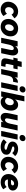

<svg xmlns="http://www.w3.org/2000/svg" viewBox="2552 -3346 810 5955"><g transform="rotate(90 2957.5 -369.0)"><path d="M405 -180 478 -69Q429 -24 379 -4Q329 16 267 16Q200 16 147 -14Q94 -44 63.5 -95.5Q33 -147 33 -213Q33 -279 56.5 -335.5Q80 -392 121.5 -435Q163 -478 218 -502Q273 -526 337 -526Q405 -526 460 -496.5Q515 -467 549 -411L433 -322Q399 -388 335 -388Q299 -388 268.5 -366.5Q238 -345 220 -309Q202 -273 202 -230Q202 -181 227.5 -151Q253 -121 295 -121Q358 -121 405 -180Z M568 -222Q568 -284 591 -339Q614 -394 654 -436Q694 -478 746.5 -502Q799 -526 859 -526Q977 -526 1043 -463Q1109 -400 1109 -288Q1109 -226 1086 -171Q1063 -116 1023 -74Q983 -32 930.5 -8Q878 16 818 16Q700 16 634 -47Q568 -110 568 -222ZM818 -120Q851 -120 879 -143Q907 -166 924 -204.5Q941 -243 941 -288Q941 -335 919 -362.5Q897 -390 859 -390Q826 -390 798 -367Q770 -344 753 -306Q736 -268 736 -222Q736 -175 758 -147.5Q780 -120 818 -120Z M1151 0 1259 -510H1421L1405 -436Q1435 -478 1477.5 -502Q1520 -526 1568 -526Q1627 -526 1663.5 -482.5Q1700 -439 1700 -368Q1700 -324 1687 -263L1631 0H1468L1523 -263Q1528 -286 1530.5 -304Q1533 -322 1533 -332Q1533 -360 1520 -375.5Q1507 -391 1483 -391Q1441 -391 1410 -349Q1379 -307 1363 -232L1314 0Z M1799 -186 1840 -379H1768L1796 -510H1868L1895 -636H2058L2031 -510H2131L2103 -379H2003L1965 -200Q1961 -180 1961 -167Q1961 -149 1971.5 -141.5Q1982 -134 2007 -134H2055L2027 0H1951Q1867 0 1828.5 -28.5Q1790 -57 1790 -119Q1790 -146 1799 -186Z M2120 0 2228 -510H2390L2372 -423Q2432 -519 2525 -519H2548L2517 -370H2486Q2422 -370 2384 -334.5Q2346 -299 2329 -219L2283 0Z M2656 -649Q2656 -693 2688 -723.5Q2720 -754 2767 -754Q2804 -754 2827 -731.5Q2850 -709 2850 -674Q2850 -630 2818 -599.5Q2786 -569 2739 -569Q2702 -569 2679 -591.5Q2656 -614 2656 -649ZM2532 0 2640 -510H2803L2695 0Z M2812 0 2963 -720H3125L3065 -433Q3096 -477 3138.5 -501.5Q3181 -526 3230 -526Q3314 -526 3363 -465.5Q3412 -405 3412 -305Q3412 -238 3391 -179.5Q3370 -121 3333 -77Q3296 -33 3247.5 -8.5Q3199 16 3145 16Q3091 16 3051 -7Q3011 -30 2990 -70L2975 0ZM3022 -222 3015 -191Q3025 -161 3053 -140.5Q3081 -120 3114 -120Q3150 -120 3179.5 -142Q3209 -164 3226.5 -201Q3244 -238 3244 -283Q3244 -333 3220.5 -361.5Q3197 -390 3155 -390Q3058 -390 3022 -222Z M3920 0H3758L3773 -71Q3743 -28 3702 -6Q3661 16 3621 16Q3555 16 3519 -26Q3483 -68 3483 -129Q3483 -155 3486 -185.5Q3489 -216 3496 -247L3552 -510H3715L3660 -247Q3650 -197 3650 -178Q3650 -150 3662.5 -134.5Q3675 -119 3697 -119Q3738 -119 3769 -160.5Q3800 -202 3816 -278L3865 -510H4028Z M4165 -649Q4165 -693 4197 -723.5Q4229 -754 4276 -754Q4313 -754 4336 -731.5Q4359 -709 4359 -674Q4359 -630 4327 -599.5Q4295 -569 4248 -569Q4211 -569 4188 -591.5Q4165 -614 4165 -649ZM4041 0 4149 -510H4312L4204 0Z M4302 -81 4393 -172Q4413 -144 4455 -123.5Q4497 -103 4551 -103Q4563 -103 4580.5 -106Q4598 -109 4611.5 -118.5Q4625 -128 4625 -145Q4625 -162 4606.5 -172Q4588 -182 4544 -192Q4456 -212 4413.5 -253Q4371 -294 4371 -352Q4371 -403 4401 -442.5Q4431 -482 4482.5 -504Q4534 -526 4600 -526Q4671 -526 4730 -500.5Q4789 -475 4821 -432L4726 -342Q4709 -369 4673.5 -388.5Q4638 -408 4594 -408Q4561 -408 4542 -398Q4523 -388 4523 -368Q4523 -354 4540 -344Q4557 -334 4608 -322Q4696 -301 4737.5 -263Q4779 -225 4779 -164Q4779 -105 4745 -64.5Q4711 -24 4657 -4Q4603 16 4541 16Q4497 16 4451 6.5Q4405 -3 4366 -24.5Q4327 -46 4302 -81Z M5215 -180 5288 -69Q5239 -24 5189 -4Q5139 16 5077 16Q5010 16 4957 -14Q4904 -44 4873.5 -95.5Q4843 -147 4843 -213Q4843 -279 4866.5 -335.5Q4890 -392 4931.5 -435Q4973 -478 5028 -502Q5083 -526 5147 -526Q5215 -526 5270 -496.5Q5325 -467 5359 -411L5243 -322Q5209 -388 5145 -388Q5109 -388 5078.5 -366.5Q5048 -345 5030 -309Q5012 -273 5012 -230Q5012 -181 5037.5 -151Q5063 -121 5105 -121Q5168 -121 5215 -180Z M5850 -66Q5767 16 5633 16Q5557 16 5499.5 -14Q5442 -44 5410 -97.5Q5378 -151 5378 -222Q5378 -286 5401 -341.5Q5424 -397 5465 -438.5Q5506 -480 5560.5 -503Q5615 -526 5678 -526Q5741 -526 5788.5 -505Q5836 -484 5863 -447.5Q5890 -411 5890 -362Q5890 -289 5833.5 -248.5Q5777 -208 5675 -208H5546Q5549 -161 5577 -136Q5605 -111 5653 -111Q5724 -111 5780 -170ZM5677 -401Q5635 -401 5604 -375Q5573 -349 5558 -305H5656Q5691 -305 5710.5 -319Q5730 -333 5730 -357Q5730 -377 5715 -389Q5700 -401 5677 -401Z"/></g></svg>

Font: Wix Madefor Text ExtraBold
Style: Italic
Weight: 800
Italic angle: -12°
Designer: Dalton Maag Ltd
Foundry: Dalton Maag Ltd
Version: Version 3.100